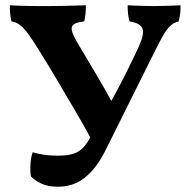

<svg xmlns="http://www.w3.org/2000/svg" viewBox="-20 -699 719 728"><path d="M200 9Q161.7 9 136.1 -3.2Q110.5 -15.4 97.4 -30.2Q93.9 -47.8 95.5 -75Q97 -102.2 103.7 -121.5Q121.2 -116.4 145.1 -112.5Q168.9 -108.7 200.1 -108.7Q240.9 -108.7 264.5 -118.2Q288.2 -127.8 304.7 -150.2Q321.3 -172.6 339.8 -210.5Q384.3 -282.3 424.9 -358.2Q465.5 -434.2 506.4 -522.7Q527.3 -567.9 520.5 -589.6Q513.6 -611.2 471 -617.7Q467.5 -629.8 465.7 -645.2Q463.9 -660.6 463.9 -679Q477.4 -678 494.5 -677.5Q511.7 -677 529.9 -676.5Q548.1 -676 564.1 -676Q588.1 -676 617.1 -677Q646.2 -678 664.5 -679Q665 -661.7 662.9 -646.5Q660.9 -631.3 657.4 -617.7Q638.4 -613.2 625.2 -600.6Q612 -588 599 -565.4Q586 -542.7 568.4 -507.5L386.2 -141.3Q359.3 -85.1 329.9 -52.2Q300.5 -19.2 268.6 -5.1Q236.7 9 200 9ZM334.1 -156.7Q297.8 -223.4 260.5 -286.9Q223.3 -350.3 190.5 -405.6Q157.8 -460.8 132.4 -501.1Q107 -542.8 89.2 -567.3Q71.4 -591.9 56.5 -603.5Q41.7 -615.2 23.7 -617.7Q20.2 -630.2 18.7 -646.2Q17.2 -662.1 17.2 -679Q28.7 -678 46.9 -677.5Q65.1 -677 86 -676.5Q107 -676 126.6 -676Q146.2 -676 160.1 -676Q184.1 -676 225.7 -676.7Q267.3 -677.5 305.7 -679Q305.7 -660.1 304 -644.7Q302.2 -629.2 299.2 -617.7Q270.8 -614.7 259.7 -606.6Q248.6 -598.6 252.8 -581.9Q257.1 -565.2 273.9 -536.1Q298.3 -494.9 316.3 -465Q334.2 -435.2 349.6 -409.1Q365.1 -382.9 381 -354.6Q396.9 -326.3 417.2 -288.2Z"/></svg>

Font: Vollkorn
Style: Regular
Weight: 400
Designer: Friedrich Althausen
Foundry: Friedrich Althausen
Version: Version 5.001